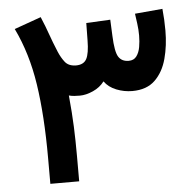

<svg xmlns="http://www.w3.org/2000/svg" viewBox="-49 -714 773 764"><g transform="rotate(-5 337.0 -332.0)"><path d="M479 -339.4Q446.3 -339.4 415.5 -351.6Q384.8 -363.8 367.7 -387.7Q350.6 -364.7 322.3 -352.1Q293.9 -339.4 269.5 -339.4Q258.8 -339.4 247.8 -340.1Q236.8 -340.8 225.6 -343.8Q232.4 -272.9 234.6 -217.8Q236.8 -162.6 236.8 -101.6V0H121.6V-103Q121.6 -273.4 102.5 -398.9Q83.5 -524.4 34.2 -626L141.1 -664.1Q158.2 -623.5 168.9 -592.5Q179.7 -561.5 196.3 -521.5Q206.5 -497.1 220.7 -479Q234.9 -460.9 264.2 -460.4Q295.4 -460.4 306.9 -482.2Q318.4 -503.9 318.8 -555.7L319.8 -625L416 -629.9L418.9 -564.9Q421.4 -501.5 434.3 -481Q447.3 -460.4 475.1 -460.4Q495.6 -460.4 506.3 -474.9Q517.1 -489.3 521 -511.5Q524.9 -533.7 524.9 -557.6Q524.9 -581.1 521.7 -604.5Q518.6 -627.9 516.1 -645L626.5 -654.8Q630.9 -612.3 630.9 -567.9Q630.9 -507.8 616.9 -455.8Q603 -403.8 569.8 -371.6Q536.6 -339.4 479 -339.4Z"/></g></svg>

Font: Vazirmatn UI FD SemiBold
Style: Regular
Weight: 600
Designer: Saber Rastikerdar
Foundry: Saber Rastikerdar
Version: Version 33.003